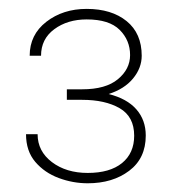

<svg xmlns="http://www.w3.org/2000/svg" viewBox="-20 -735 395 436"><path d="M131.8 -508.3V-532.2H166.5Q220.2 -532.2 247.8 -555.2Q275.4 -578.1 275.4 -609.9Q275.4 -643.6 251.7 -667.2Q228 -690.9 176.8 -690.9Q133.3 -690.9 103.3 -668.7Q73.2 -646.5 73.2 -608.4H47.4Q47.4 -656.2 85.2 -685.5Q123 -714.8 176.8 -714.8Q233.4 -714.8 267.6 -687Q301.8 -659.2 301.8 -608.4Q301.8 -580.6 282 -556.6Q262.2 -532.7 226.6 -521.5Q268.1 -511.2 289.6 -486.8Q311 -462.4 311 -427.2Q311 -375.5 273.4 -347.2Q235.8 -318.8 179.2 -318.8Q145.5 -318.8 113.3 -330.8Q81.1 -342.8 60.1 -367.4Q39.1 -392.1 39.1 -430.2H65.4Q65.4 -391.6 97.9 -366.9Q130.4 -342.3 179.2 -342.3Q229.5 -342.3 257.1 -364.7Q284.7 -387.2 284.7 -426.8Q284.7 -470.2 251.7 -489.3Q218.8 -508.3 166.5 -508.3Z"/></svg>

Font: Vazirmatn RD Thin
Style: Regular
Weight: 100
Designer: Saber Rastikerdar
Foundry: Saber Rastikerdar
Version: Version 32.102